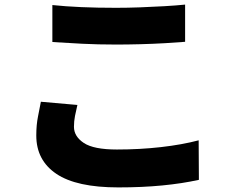

<svg xmlns="http://www.w3.org/2000/svg" viewBox="-20 -763 1040 836"><path d="M208 -741Q321 -729 485 -729Q535 -729 589.5 -731Q644 -733 695.5 -736Q747 -739 786 -743V-581Q751 -578 699 -575Q647 -572 591 -570.5Q535 -569 486 -569Q406 -569 338 -572.5Q270 -576 208 -580ZM317 -306Q311 -281 306.5 -258Q302 -235 302 -211Q302 -169 345 -140.5Q388 -112 489 -112Q589 -112 681 -122.5Q773 -133 845 -152L846 20Q774 36 686.5 44.5Q599 53 495 53Q313 53 225.5 -6Q138 -65 138 -173Q138 -219 145.5 -256Q153 -293 158 -320Z"/></svg>

Font: Source Han Sans CN Heavy
Style: Regular
Weight: 900
Designer: Ryoko NISHIZUKA 西塚涼子 (kana, bopomofo & ideographs); Paul D. Hunt (Latin, Greek & Cyrillic); Sandoll Communications 산돌커뮤니
Foundry: Adobe
Version: Version 2.000;hotconv 1.0.107;makeotfexe 2.5.65593